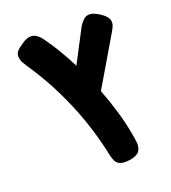

<svg xmlns="http://www.w3.org/2000/svg" viewBox="-134 -685 833 935"><g transform="rotate(-20 282.0 -217.5)"><path d="M386 148Q350 154 331.5 147.5Q313 141 306 126.5Q299 112 295 94Q264 -55 207 -189.5Q150 -324 76 -435Q64 -453 51.5 -473.5Q39 -494 41 -515.5Q43 -537 75 -557Q111 -585 137.5 -581Q164 -577 186 -546Q214 -508 240.5 -463.5Q267 -419 291 -371L382 -545Q393 -562 406 -573.5Q419 -585 438 -584.5Q457 -584 488 -564Q518 -544 524 -526Q530 -508 522.5 -491Q515 -474 505 -458L361 -214Q386 -149 405 -84Q424 -19 434 41Q438 61 440 83.5Q442 106 431 123.5Q420 141 386 148Z"/></g></svg>

Font: Fredoka SemiBold
Style: Regular
Weight: 600
Designer: Ben Nathan
Foundry: Milena B. Brandão, Ben Nathan
Version: Version 2.001